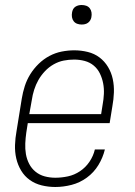

<svg xmlns="http://www.w3.org/2000/svg" viewBox="-20 -739 540 767"><path d="M201 8Q173 8 146.5 1.5Q120 -5 99 -20Q78 -35 64.5 -57.5Q51 -80 45 -106Q39 -132 40 -160Q41 -188 46 -215L67 -345Q71 -370 79 -395Q87 -420 101 -442.5Q115 -465 134.5 -484Q154 -503 177.5 -515.5Q201 -528 226.5 -533Q252 -538 277 -538Q304 -538 330.5 -531.5Q357 -525 377.5 -509.5Q398 -494 411.5 -471.5Q425 -449 430.5 -423Q436 -397 435 -369.5Q434 -342 429 -315L418 -247H91L85 -209Q82 -188 81 -166Q80 -144 83.5 -123.5Q87 -103 96.5 -84.5Q106 -66 122 -53Q138 -40 158.5 -34.5Q179 -29 201 -29Q226 -29 251.5 -34.5Q277 -40 299.5 -55Q322 -70 337.5 -93Q353 -116 359 -142H399Q391 -109 373 -79.5Q355 -50 327 -29.5Q299 -9 266 -0.5Q233 8 201 8ZM384 -283 390 -321Q394 -342 395 -364Q396 -386 392 -406.5Q388 -427 379 -445.5Q370 -464 354.5 -477Q339 -490 318.5 -495.5Q298 -501 276 -501Q255 -501 234.5 -497Q214 -493 194.5 -482Q175 -471 159.5 -454.5Q144 -438 133.5 -419.5Q123 -401 116.5 -380.5Q110 -360 107 -339L97 -283ZM306 -641Q297 -641 288.5 -644Q280 -647 274.5 -654Q269 -661 267.5 -670.5Q266 -680 268 -690Q269 -696 272 -702Q275 -708 281 -712Q287 -716 293.5 -717.5Q300 -719 306 -719Q316 -719 324.5 -716Q333 -713 338.5 -706Q344 -699 345.5 -689.5Q347 -680 345 -670Q344 -664 340.5 -658Q337 -652 331.5 -648Q326 -644 319.5 -642.5Q313 -641 306 -641Z"/></svg>

Font: Iosevka Curly Slab XLtObl
Style: Regular
Weight: 200
Italic angle: -9°
Monospace: yes
Designer: Belleve Invis
Foundry: Belleve Invis
Version: Version 11.1.0; ttfautohint (v1.8.3)